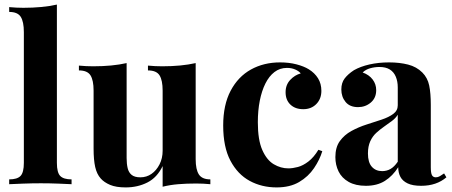

<svg xmlns="http://www.w3.org/2000/svg" viewBox="-20 -803 1971 837"><path d="M228 -783V-93Q228 -51 242.5 -36Q257 -21 292 -21V0Q273 -1 235 -2.5Q197 -4 158 -4Q119 -4 79.5 -2.5Q40 -1 20 0V-21Q55 -21 69.5 -36Q84 -51 84 -93V-663Q84 -708 70.5 -729.5Q57 -751 20 -751V-772Q52 -769 82 -769Q123 -769 160 -772.5Q197 -776 228 -783Z M833 -528V-109Q833 -64 847 -42.5Q861 -21 897 -21V0Q866 -3 835 -3Q793 -3 757 0Q721 3 689 11V-79Q665 -29 622.5 -7.5Q580 14 528 14Q486 14 460 3Q434 -8 419 -25Q402 -44 395 -75Q388 -106 388 -155V-408Q388 -453 374.5 -474.5Q361 -496 324 -496V-517Q356 -514 386 -514Q428 -514 464.5 -517.5Q501 -521 532 -528V-114Q532 -89 536.5 -70Q541 -51 554 -40.5Q567 -30 592 -30Q619 -30 640.5 -45Q662 -60 675.5 -86.5Q689 -113 689 -146V-408Q689 -453 675.5 -474.5Q662 -496 625 -496V-517Q657 -514 687 -514Q729 -514 765.5 -517.5Q802 -521 833 -528Z M1201 -531Q1240 -531 1272.5 -522.5Q1305 -514 1326 -501Q1352 -485 1366.5 -461.5Q1381 -438 1381 -407Q1381 -372 1359 -349.5Q1337 -327 1302 -327Q1267 -327 1246 -347Q1225 -367 1225 -401Q1225 -433 1245 -454.5Q1265 -476 1291 -483Q1283 -493 1267 -500Q1251 -507 1231 -507Q1200 -507 1176.5 -489Q1153 -471 1137 -439Q1121 -407 1112.5 -364Q1104 -321 1104 -270Q1104 -193 1123.5 -149Q1143 -105 1173.5 -87Q1204 -69 1237 -69Q1256 -69 1278.5 -75Q1301 -81 1324.5 -99Q1348 -117 1368 -150L1385 -144Q1374 -107 1349 -70Q1324 -33 1284 -9.5Q1244 14 1186 14Q1121 14 1068.5 -14.5Q1016 -43 984.5 -102.5Q953 -162 953 -256Q953 -346 985.5 -407.5Q1018 -469 1074 -500Q1130 -531 1201 -531Z M1575 7Q1530 7 1500 -10Q1470 -27 1456 -55.5Q1442 -84 1442 -118Q1442 -161 1461.5 -188Q1481 -215 1512 -232Q1543 -249 1577.5 -260Q1612 -271 1643.5 -281.5Q1675 -292 1694.5 -306.5Q1714 -321 1714 -344V-422Q1714 -448 1705.5 -468.5Q1697 -489 1679.5 -500Q1662 -511 1634 -511Q1614 -511 1594 -505.5Q1574 -500 1561 -487Q1589 -477 1604.5 -456.5Q1620 -436 1620 -410Q1620 -376 1596.5 -356Q1573 -336 1541 -336Q1505 -336 1486.5 -358.5Q1468 -381 1468 -413Q1468 -442 1482.5 -461Q1497 -480 1523 -497Q1551 -513 1590.5 -522Q1630 -531 1676 -531Q1722 -531 1759 -521.5Q1796 -512 1821 -487Q1844 -464 1851 -430.5Q1858 -397 1858 -346V-74Q1858 -49 1863 -39.5Q1868 -30 1880 -30Q1889 -30 1897.5 -35Q1906 -40 1916 -47L1926 -30Q1905 -12 1877.5 -2.5Q1850 7 1816 7Q1779 7 1757 -3.5Q1735 -14 1725.5 -32Q1716 -50 1716 -74Q1692 -36 1658 -14.5Q1624 7 1575 7ZM1646 -57Q1666 -57 1682.5 -66.5Q1699 -76 1714 -98V-303Q1705 -288 1689 -276Q1673 -264 1655 -251.5Q1637 -239 1620.5 -224Q1604 -209 1594 -187Q1584 -165 1584 -134Q1584 -95 1601 -76Q1618 -57 1646 -57Z"/></svg>

Font: Playfair Display
Style: Bold
Weight: 700
Designer: Claus Eggers Sørensen
Foundry: Claus Eggers Sørensen
Version: Version 1.203